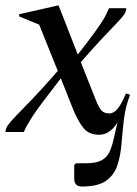

<svg xmlns="http://www.w3.org/2000/svg" viewBox="-22 -482 501 701"><path d="M-2 0Q-2 -12 7 -25Q16 -38 37.5 -60Q59 -82 96 -120.5Q133 -159 189 -223L121 -392L48 -422V-430L189 -462H192L262 -283Q299 -330 320 -359Q341 -388 351.5 -404.5Q362 -421 366.5 -431.5Q371 -442 376 -452H439Q439 -441 431.5 -429.5Q424 -418 405.5 -399Q387 -380 355 -346Q323 -312 273 -255L329 -114Q339 -89 348.5 -78.5Q358 -68 377 -68Q394 -68 408 -85.5Q422 -103 438 -141L453 -136Q436 -93 430.5 -46.5Q425 0 421.5 44Q418 88 406 123Q394 158 364.5 178.5Q335 199 277 199Q249 199 249 170V120L256 114H293Q329 114 348.5 103.5Q368 93 377.5 73Q387 53 393 25.5Q399 -2 407 -35Q379 10 340 10Q302 10 282 -15.5Q262 -41 245 -83L200 -196Q156 -139 131 -105.5Q106 -72 94 -53Q82 -34 76 -23Q70 -12 65 0Z"/></svg>

Font: Spectral Medium
Style: Italic
Weight: 500
Italic angle: -10°
Designer: Jean-Baptiste Levee
Foundry: Production Type
Version: Version 2.001